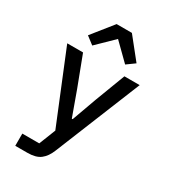

<svg xmlns="http://www.w3.org/2000/svg" viewBox="-231 -886 1061 1198"><g transform="rotate(30 300.0 -287.0)"><path d="M451 -516H561L311 100Q291 150 258.5 175Q226 200 165 200H78V112H200L247 -7L39 -516H153L235 -300L299 -123H305L369 -300ZM356 -774 476 -624 418 -582 300 -698 181 -582 126 -624 246 -774Z"/></g></svg>

Font: IBM Plex Mono Medium
Style: Regular
Weight: 500
Monospace: yes
Designer: Mike Abbink, Paul van der Laan, Pieter van Rosmalen
Foundry: Bold Monday
Version: Version 2.3